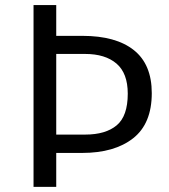

<svg xmlns="http://www.w3.org/2000/svg" viewBox="-20 -726 655 746"><path d="M198.5 -706.2V-586.7H300Q430.3 -586.7 500 -531.3Q569.7 -475.9 569.7 -364.1Q569.7 -245.6 497.2 -188.7Q424.6 -131.8 299.5 -131.8H198.5V0H110.3V-706.2ZM198.5 -516.4V-203.1H311.3Q390.3 -203.1 433.3 -239Q476.4 -274.9 476.4 -362.1Q476.4 -441.5 432.6 -479Q388.7 -516.4 310.8 -516.4Z"/></svg>

Font: Fira Code
Style: Regular
Weight: 400
Designer: Carrois Corporate, Edenspiekermann AG, Nikita Prokopov
Foundry: Carrois Corporate, Edenspiekermann AG, Nikita Prokopov
Version: Version 5.002